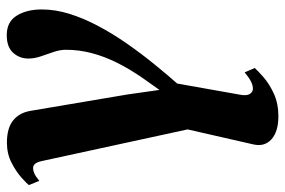

<svg xmlns="http://www.w3.org/2000/svg" viewBox="-166 -434 845 569"><g transform="rotate(-90 256.5 -149.5)"><path d="M307.5 -146Q335.5 -186 354.5 -224Q373.5 -262 383.5 -299.8Q393.5 -337.5 393.5 -376.5Q393.5 -394 387 -413Q380.5 -432 374 -451Q367.5 -470 367.5 -488Q367.5 -514 384.5 -533Q401.5 -552 437 -552Q476.5 -552 494.8 -522.2Q513 -492.5 513 -448.5Q513 -408 500 -366.2Q487 -324.5 464.2 -281.5Q441.5 -238.5 411.8 -195.8Q382 -153 348.5 -112Q334.5 -95 320.5 -78.2Q306.5 -61.5 293.5 -47L260.5 138.5Q256.5 159 262.5 168.2Q268.5 177.5 278 177.5Q288 177.5 299.5 171.8Q311 166 326.5 153L339.5 183Q331 192.5 311.5 209.5Q292 226.5 263 239.8Q234 253 196.5 253Q151 253 128.2 232.5Q105.5 212 113 179L157.5 -16L64.5 -444.5Q61 -461.5 55.8 -467.8Q50.5 -474 42.5 -474Q35.5 -474 27 -470.2Q18.5 -466.5 5 -455.5L-7.5 -486.5Q-3 -492.5 14.5 -508.2Q32 -524 58.8 -537.8Q85.5 -551.5 118 -551.5Q161.5 -551.5 184.2 -533Q207 -514.5 212.5 -481.5L261 -194.5L274.5 -99.5Z"/></g></svg>

Font: Merriweather 60pt ExtraBold
Style: Italic
Weight: 800
Italic angle: -7.8°
Version: Version 2.101